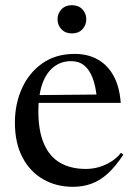

<svg xmlns="http://www.w3.org/2000/svg" viewBox="-20 -711 521 741"><path d="M268 -503Q319.5 -503 357.8 -481.2Q396 -459.5 418.8 -417.5Q441.5 -375.5 446 -314H120.5L121 -344L392.5 -346.5L354.5 -326.5Q350 -376.5 337.8 -409.2Q325.5 -442 305 -458.5Q284.5 -475 255 -475Q215.5 -475 187 -452.5Q158.5 -430 143.2 -387Q128 -344 128 -282.5Q128 -205.5 149.8 -155.8Q171.5 -106 212.5 -82.5Q253.5 -59 311 -59Q337 -59 361.5 -66Q386 -73 408.2 -86.8Q430.5 -100.5 447 -121.5L456 -114Q426 -68.5 396 -41.2Q366 -14 333 -2Q300 10 261 10Q197.5 10 146.8 -19Q96 -48 66.8 -103.5Q37.5 -159 37.5 -238Q37.5 -310 64.8 -370.2Q92 -430.5 143.8 -466.8Q195.5 -503 268 -503ZM257.5 -582Q232.5 -582 217.2 -598Q202 -614 202 -636.5Q202 -659 217.2 -675Q232.5 -691 257.5 -691Q283 -691 298 -675Q313 -659 313 -636.5Q313 -614 298 -598Q283 -582 257.5 -582Z"/></svg>

Font: Newsreader 60pt
Style: Regular
Weight: 400
Designer: Hugues Gentile
Foundry: Production Type
Version: Version 1.003